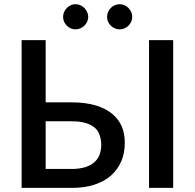

<svg xmlns="http://www.w3.org/2000/svg" viewBox="-20 -916 949 936"><path d="M202.6 -92.3H330.1Q367.7 -92.3 397 -101.6Q422.4 -109.4 440.9 -126Q458 -141.6 465.8 -163.1Q473.6 -185.5 473.6 -209Q473.6 -233.9 465.8 -257.3Q458.5 -279.8 441.4 -293.9Q422.4 -309.1 397.5 -316.4Q368.7 -324.7 330.6 -324.7H202.6ZM202.6 -417H330.6Q396.5 -417 447.3 -401.9Q495.6 -387.2 527.3 -360.8Q559.6 -333.5 574.2 -298.3Q588.4 -261.7 588.4 -221.2Q588.4 -168.9 571.3 -129.9Q553.7 -89.4 521 -60.1Q489.7 -32.2 439.9 -15.6Q392.6 0 330.1 0H85.4V-720.2H202.6ZM824.2 -720.2V0H706.5V-720.2ZM410.2 -833.5Q410.2 -821.8 404.8 -810.1Q399.4 -798.8 391.6 -791Q382.8 -782.2 371.6 -777.8Q361.3 -772.9 347.7 -772.9Q335 -772.9 324.7 -777.8Q314.9 -781.7 305.7 -791Q296.4 -800.3 292.5 -810.1Q287.6 -820.3 287.6 -833.5Q287.6 -847.2 292.5 -857.4Q296.9 -868.2 305.7 -877Q314.5 -885.7 324.7 -890.6Q335 -895.5 347.7 -895.5Q361.3 -895.5 371.6 -890.6Q383.3 -885.3 391.6 -877Q399.4 -869.1 404.8 -857.4Q410.2 -845.7 410.2 -833.5ZM624.5 -833.5Q624.5 -820.3 619.6 -810.1Q614.3 -798.8 606.4 -791Q597.7 -782.2 586.9 -777.8Q576.7 -772.9 563.5 -772.9Q549.8 -772.9 539.6 -777.8Q528.8 -782.2 520 -791Q510.7 -800.3 506.8 -810.1Q502 -820.3 502 -833.5Q502 -847.2 506.8 -857.4Q511.2 -868.2 520 -877Q528.3 -885.7 539.6 -890.6Q549.8 -895.5 563.5 -895.5Q576.7 -895.5 586.9 -890.6Q597.7 -885.7 606.4 -877Q614.3 -869.1 619.6 -857.4Q624.5 -847.2 624.5 -833.5Z"/></svg>

Font: Lato-SemiBold
Style: Regular
Weight: 500
Designer: Lukasz Dziedzic with Adam Twardoch and Botio Nikoltchev
Foundry: tyPoland Lukasz Dziedzic
Version: ""